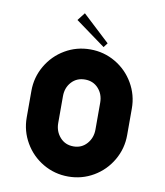

<svg xmlns="http://www.w3.org/2000/svg" viewBox="-98 -992 937 1092"><g transform="rotate(10 370.0 -446.5)"><path d="M370 -715Q449 -715 515.5 -676Q582 -637 621 -570Q660 -503 660 -425V-271Q660 -193 621 -126Q582 -59 515.5 -20Q449 19 370 19Q291 19 224.5 -20Q158 -59 119 -126Q80 -193 80 -271V-425Q80 -503 119 -570Q158 -637 224.5 -676Q291 -715 370 -715ZM370 -155Q417 -155 447 -189Q477 -223 477 -271V-426Q477 -475 447 -508Q417 -541 370 -541Q322 -541 292 -508Q262 -475 262 -426V-271Q262 -223 292 -189Q322 -155 370 -155ZM303 -912 268 -867 441 -741 460 -766Z"/></g></svg>

Font: Major Mono Display
Style: Regular
Weight: 400
Designer: Emre Parlak
Foundry: Emre Parlak
Version: Version 2.000; ttfautohint (v1.8) -l 8 -r 50 -G 200 -x 14 -D